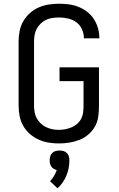

<svg xmlns="http://www.w3.org/2000/svg" viewBox="-20 -763 640 1032"><path d="M297 8Q269 8 241 3.5Q213 -1 187 -13Q161 -25 140 -43.5Q119 -62 105 -86.5Q91 -111 85.5 -139Q80 -167 80 -195V-540Q80 -568 85.5 -596Q91 -624 105 -648.5Q119 -673 140 -692Q161 -711 187 -722.5Q213 -734 241 -738.5Q269 -743 297 -743Q324 -743 350.5 -739.5Q377 -736 402 -726Q427 -716 448.5 -699.5Q470 -683 484.5 -660.5Q499 -638 506.5 -612Q514 -586 514 -560Q514 -559 514 -558Q514 -557 514 -557H431Q431 -557 431 -557.5Q431 -558 431 -558Q431 -583 420.5 -606Q410 -629 390 -643.5Q370 -658 346 -663.5Q322 -669 297 -669Q280 -669 262 -666.5Q244 -664 228 -656.5Q212 -649 199 -636.5Q186 -624 177.5 -608.5Q169 -593 166 -575.5Q163 -558 163 -540V-195Q163 -177 166 -160Q169 -143 177.5 -127.5Q186 -112 199 -99.5Q212 -87 228 -79.5Q244 -72 261 -68.5Q278 -65 296 -65Q314 -65 331.5 -68.5Q349 -72 365.5 -79Q382 -86 395.5 -98Q409 -110 417 -126Q425 -142 427 -159.5Q429 -177 429 -195V-327H300V-401H512V-195Q512 -167 508.5 -138.5Q505 -110 491.5 -85Q478 -60 456 -41Q434 -22 407.5 -11.5Q381 -1 353 3.5Q325 8 297 8ZM289 249 249 211Q261 198 270.5 182.5Q280 167 285 151Q277 149 269 144.5Q261 140 256 132.5Q251 125 249 116.5Q247 108 247 99Q247 88 250 77.5Q253 67 260.5 59.5Q268 52 278.5 49Q289 46 300 46Q311 46 321.5 49Q332 52 339.5 59.5Q347 67 350 77.5Q353 88 353 99Q353 120 349 140.5Q345 161 337 180.5Q329 200 317 217.5Q305 235 289 249Z"/></svg>

Font: Zed Sans Extended
Style: Regular
Weight: 400
Width: 7
Designer: Belleve Invis
Foundry: Belleve Invis
Version: Version 1.0.0; ttfautohint (v1.8.4)